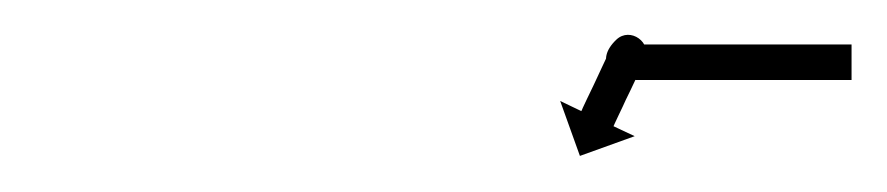

<svg xmlns="http://www.w3.org/2000/svg" viewBox="-20 -565 499 108"><path d="M457 -520C457.7 -520 458.3 -520 459 -520V-540C458.3 -540 457.7 -540 457 -540C455.1 -540 453.3 -540 451.4 -540C448.5 -540 445.6 -540 442.7 -540C438.9 -540 435.1 -540 431.3 -540C426.9 -540 422.4 -540 417.9 -540C413 -540 408 -540 403 -540C397.7 -540 392.3 -540 387 -540C381.5 -540 376 -540 370.5 -540C365 -540 359.5 -540 354 -540C348.7 -540 343.3 -540 338 -540C329.9 -540 343.4 -538.9 340.6 -529.1C340.3 -528.2 340.3 -528.1 340.4 -528.2C344.4 -531.9 341.6 -537.2 337.2 -540.4C332.8 -543.6 326.8 -544.6 324.5 -539.7C322.6 -535.6 320.7 -531.6 318.8 -527.6C317.2 -524.1 315.6 -520.7 314 -517.3C312.7 -514.7 311.5 -512 310.2 -509.4C309.4 -507.7 308.6 -506 307.8 -504.3C307.6 -503.7 307.3 -503.1 307 -502.5L295.1 -508.2L306.2 -477.3L337 -488.4L325.1 -494C325.4 -494.6 325.6 -495.2 325.9 -495.8C326.7 -497.5 327.5 -499.2 328.3 -500.9C329.6 -503.5 330.8 -506.2 332 -508.8C333.7 -512.2 335.3 -515.6 336.9 -519C338.8 -523.1 340.7 -527.1 342.6 -531.1C344.9 -536.1 342.9 -540.8 339.3 -543.4C335.7 -546 330.6 -546.4 326.7 -542.7C314.1 -530.7 323.9 -520 338 -520C343.3 -520 348.7 -520 354 -520C359.5 -520 365 -520 370.5 -520C376 -520 381.5 -520 387 -520C392.3 -520 397.7 -520 403 -520C408 -520 413 -520 417.9 -520C422.4 -520 426.9 -520 431.3 -520C435.1 -520 438.9 -520 442.7 -520C445.6 -520 448.5 -520 451.4 -520C453.3 -520 455.1 -520 457 -520Z"/></svg>

Font: FRB American Cursive Just Arrows Medium
Style: Italic
Weight: 500
Italic angle: -25°
Version: Version 2.0;Modular Font Editor K font №1